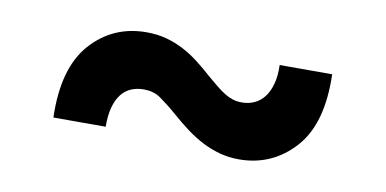

<svg xmlns="http://www.w3.org/2000/svg" viewBox="-36 -476 746 371"><g transform="rotate(10 336.5 -290.5)"><path d="M118.6 -348Q161.6 -396.3 227.6 -396.3Q248.6 -396.3 266.3 -391.5Q284.1 -386.7 300.4 -378.2Q316.8 -369.7 331.7 -358.1Q346.6 -346.6 361.5 -333.1Q372.9 -323.5 381.6 -316.4Q390.3 -309.3 398.3 -304.5Q406.2 -299.7 414.2 -297.2Q422.2 -294.7 431.8 -294.7Q445.3 -294.7 456.5 -299.9Q467.7 -305 475.7 -315.5Q483.7 -326 487.9 -341.6Q492.2 -357.2 491.5 -378.6H594.5Q597.3 -281.6 554 -233.7Q510.3 -185.4 445.3 -185.4Q425.4 -185.4 407.3 -190.3Q389.2 -195.3 372.7 -203.8Q356.2 -212.4 340.7 -223.9Q325.3 -235.4 310.7 -248.2Q299 -258.5 289.8 -265.6Q280.5 -272.7 273.4 -277.7Q260.3 -286.6 240.8 -286.6Q228 -286.6 216.8 -282Q205.6 -277.3 197.6 -267.2Q189.6 -257.1 185.2 -241.1Q180.8 -225.1 181.1 -202.8H78.5Q75.6 -299.4 118.6 -348Z"/></g></svg>

Font: Inter P Semi Bold
Style: Regular
Weight: 600
Designer: Rasmus Andersson
Foundry: rsms
Version: Version 3.018;git-588b23468